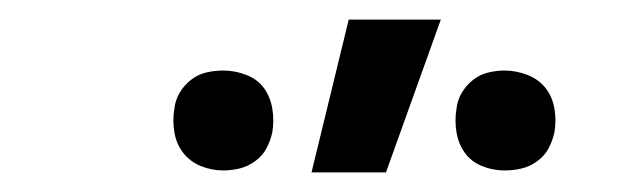

<svg xmlns="http://www.w3.org/2000/svg" viewBox="-20 -776 640 196"><path d="M495 -602Q483 -602 472 -606.5Q461 -611 454.5 -620Q448 -629 446 -641Q444 -653 446 -665Q447 -674 451.5 -681.5Q456 -689 463 -694.5Q470 -700 478.5 -702Q487 -704 495 -704Q507 -704 518.5 -699.5Q530 -695 537 -686Q544 -677 546 -665Q548 -653 546 -641Q544 -632 540 -624.5Q536 -617 528.5 -611.5Q521 -606 512.5 -604Q504 -602 495 -602ZM208 -602Q196 -602 185 -606.5Q174 -611 167 -620Q160 -629 158 -641Q156 -653 158 -665Q159 -674 163.5 -681.5Q168 -689 175 -694.5Q182 -700 190.5 -702Q199 -704 208 -704Q220 -704 231.5 -699.5Q243 -695 249.5 -686Q256 -677 258 -665Q260 -653 258 -641Q256 -632 252 -624.5Q248 -617 240.5 -611.5Q233 -606 224.5 -604Q216 -602 208 -602ZM298 -600 336 -756H430L374 -600Z"/></svg>

Font: Iosevka HT Medium Extended
Style: Italic
Weight: 500
Width: 7
Italic angle: -9°
Monospace: yes
Designer: Belleve Invis
Foundry: Belleve Invis
Version: Version 32.3.0; ttfautohint (v1.8.4)